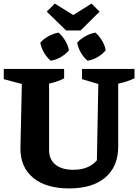

<svg xmlns="http://www.w3.org/2000/svg" viewBox="-20 -1040 774 1072"><path d="M367 12Q237 12 165.5 -47Q94 -106 94 -211L102 -571L1 -598V-655H338V-603Q321 -593 301.5 -586.5Q282 -580 254 -573V-202Q254 -150 289.5 -121Q325 -92 389 -92Q476 -92 521 -145L529 -571L438 -598V-655H731V-603Q710 -593 687.5 -585.5Q665 -578 640 -573V-222Q640 -110 568 -49Q496 12 367 12ZM491 -1020 536 -975 430 -870H349L241 -975L286 -1020L389 -956ZM307 -858Q329 -839 344.5 -812.5Q360 -786 365 -759Q346 -737 319 -721Q292 -705 263 -701Q242 -719 226 -746Q210 -773 205 -802Q224 -823 251 -838Q278 -853 307 -858ZM513 -858Q534 -839 550 -812.5Q566 -786 570 -759Q552 -737 524.5 -721Q497 -705 469 -701Q447 -719 431.5 -746Q416 -773 411 -802Q430 -823 457 -838Q484 -853 513 -858Z"/></svg>

Font: Piazzolla SC
Style: Bold
Weight: 700
Designer: Juan Pablo del Peral
Foundry: Huerta Tipografica
Version: Version 1.330